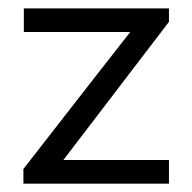

<svg xmlns="http://www.w3.org/2000/svg" viewBox="-20 -440 461 460"><path d="M384.8 0Q384.8 -14.6 384.8 -56.6Q321.3 -56.6 131.8 -56.6Q195.3 -139.6 384.8 -387.7Q384.8 -396.5 384.8 -419.9Q297.9 -419.9 37.1 -419.9Q37.1 -405.3 37.1 -363.3Q100.6 -363.3 292 -363.3Q227.5 -281.2 36.1 -35.2Q36.1 -26.4 36.1 0Q123 0 384.8 0Z"/></svg>

Font: TextaAlt
Style: Regular
Weight: 400
Designer: Daniel Hernandez & Miguel Hernandez
Version: Version 1.005;com.myfonts.easy.latinotype.texta.alt-regular.